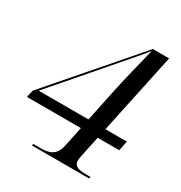

<svg xmlns="http://www.w3.org/2000/svg" viewBox="-168 -833 896 952"><g transform="rotate(30 279.5 -357.0)"><path d="M152 0H479L481 -10H458C416 -10 386 -16 386 -50C386 -56 388 -70 390 -78L415 -196H538L550 -252H427L525 -714H432L19 -237L10 -196H319L295 -82C282 -19 242 -10 197 -10H153ZM335 -588C372 -631 402 -665 432 -703C409 -610 383 -506 369 -439L330 -252H45Z"/></g></svg>

Font: Noto Serif Display
Style: Italic
Weight: 400
Italic angle: -12°
Designer: Monotype Design Team
Foundry: Monotype Imaging Inc.
Version: Version 2.009